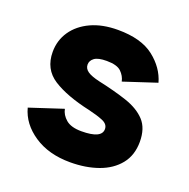

<svg xmlns="http://www.w3.org/2000/svg" viewBox="-101 -618 715 727"><g transform="rotate(20 256.0 -254.5)"><path d="M255.4 -520.5Q349.1 -520.5 400.4 -480.5Q451.7 -440.4 467.3 -384.8L335 -341.3Q330.6 -362.8 313.7 -379.2Q296.9 -395.5 255.4 -395.5Q220.7 -395.5 206.1 -384.8Q191.4 -374 191.4 -357.9Q191.4 -341.8 206.3 -331.3Q221.2 -320.8 255.4 -313Q321.3 -298.8 371.3 -282Q421.4 -265.1 449.5 -234.9Q477.5 -204.6 477.5 -150.4Q477.5 -96.2 448.2 -59.8Q418.9 -23.4 368.7 -5.4Q318.4 12.7 255.4 12.7Q168.9 12.7 109.6 -26.9Q50.3 -66.4 34.2 -127L168 -170.9Q172.4 -147.5 193.1 -129.9Q213.9 -112.3 255.4 -112.3Q336.9 -112.3 336.9 -150.4Q336.9 -170.4 313.2 -180.2Q289.6 -189.9 255.4 -197.8Q159.7 -218.8 105.2 -253.7Q50.8 -288.6 50.8 -357.9Q50.8 -404.3 75.9 -441.2Q101.1 -478 147 -499.3Q192.9 -520.5 255.4 -520.5Z"/></g></svg>

Font: Giphurs
Style: Bold
Weight: 700
Version: Version 0.920; ttfautohint (v1.8.4.7-5d5b)